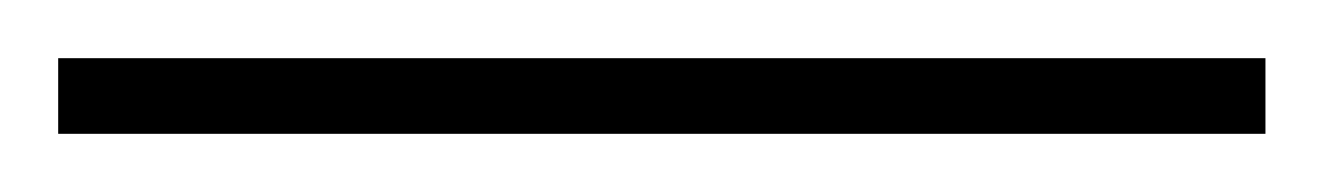

<svg xmlns="http://www.w3.org/2000/svg" viewBox="-22 -23 455 66"><path d="M413 -3V23H-2V-3Z"/></svg>

Font: Noto Sans Oriya UI Thin
Style: Regular
Weight: 100
Designer: Amélie Bonet and Sol Matas
Foundry: Google LLC
Version: Version 2.000